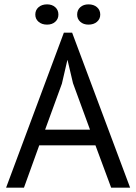

<svg xmlns="http://www.w3.org/2000/svg" viewBox="-20 -861 625 881"><path d="M8 0ZM418 -194H160L90 0H8L273 -711H311L577 0H490ZM187 -266H393L315 -479L290 -585H289L264 -477ZM142 -794Q142 -815 157 -828Q172 -841 196 -841Q219 -841 233.5 -828Q248 -815 248 -794Q248 -774 233.5 -761Q219 -748 196 -748Q172 -748 157 -761Q142 -774 142 -794ZM334 -794Q334 -815 348.5 -828Q363 -841 386 -841Q410 -841 425 -828Q440 -815 440 -794Q440 -774 425 -761Q410 -748 386 -748Q363 -748 348.5 -761Q334 -774 334 -794Z"/></svg>

Font: PT Sans
Style: Regular
Weight: 400
Version: Version 2.003W OFL; ttfautohint (v1.6)